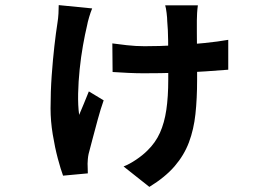

<svg xmlns="http://www.w3.org/2000/svg" viewBox="-20 -632 1040 752"><path d="M755 -611Q753 -597 752 -581Q751 -565 751 -552Q751 -537 751 -505.5Q751 -474 751.5 -437Q752 -400 752 -368Q752 -336 752 -319Q752 -246 745.5 -185.5Q739 -125 720 -74.5Q701 -24 664 19Q627 62 565 100L464 20Q487 11 513 -6.5Q539 -24 557 -42Q589 -73 606.5 -112Q624 -151 631.5 -202Q639 -253 639 -320Q639 -351 639 -391.5Q639 -432 638.5 -474.5Q638 -517 635 -549Q635 -561 632.5 -581.5Q630 -602 627 -611ZM420 -462Q441 -459 476.5 -455Q512 -451 546 -451Q606 -451 666.5 -454.5Q727 -458 781 -463.5Q835 -469 874 -476V-359Q837 -356 785.5 -352.5Q734 -349 671.5 -347Q609 -345 542 -345Q515 -345 482.5 -346.5Q450 -348 421 -350ZM341 -599Q335 -585 329 -564.5Q323 -544 321 -532Q313 -499 305 -454Q297 -409 292 -360.5Q287 -312 286 -265.5Q285 -219 290 -182Q298 -200 308.5 -226Q319 -252 328 -274L386 -239Q374 -205 363 -164.5Q352 -124 342.5 -88Q333 -52 327 -29Q325 -20 324 -8.5Q323 3 323 9Q323 16 323.5 27Q324 38 324 47L227 56Q218 32 206.5 -11Q195 -54 186.5 -106Q178 -158 178 -207Q178 -274 182.5 -336.5Q187 -399 193 -451.5Q199 -504 205 -542Q208 -560 209 -579Q210 -598 210 -612Z"/></svg>

Font: Noto Sans KR
Style: Bold
Weight: 700
Designer: Ryoko NISHIZUKA  (kana, bopomofo & ideographs); Paul D. Hunt (Latin, Greek & Cyrillic); Sandoll Communications , Soo-you
Foundry: Adobe
Version: Version 2.004-H2;hotconv 1.0.118;makeotfexe 2.5.65603